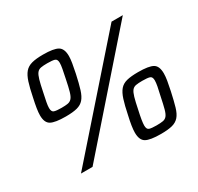

<svg xmlns="http://www.w3.org/2000/svg" viewBox="-159 -912 1172 1136"><g transform="rotate(-30 427.0 -344.0)"><path d="M197 -337Q124 -337 95.5 -353Q67 -369 67 -419Q67 -439 71.5 -467Q76 -495 84 -531Q96 -591 108 -628Q120 -665 137.5 -685.5Q155 -706 184.5 -714Q214 -722 262 -722Q334 -722 362.5 -705.5Q391 -689 391 -638Q391 -619 386.5 -591.5Q382 -564 374 -526Q361 -466 349.5 -429Q338 -392 320.5 -372Q303 -352 274 -344.5Q245 -337 197 -337ZM105 0 711 -688H788L184 0ZM200 -394Q228 -394 244 -397Q260 -400 270.5 -412Q281 -424 289 -451.5Q297 -479 307 -529Q315 -567 319.5 -591Q324 -615 324 -630Q324 -655 309 -660Q294 -665 258 -665Q231 -665 214.5 -662Q198 -659 188 -646.5Q178 -634 170 -606.5Q162 -579 152 -529Q144 -493 139.5 -469Q135 -445 135 -430Q135 -404 150.5 -399Q166 -394 200 -394ZM633 34Q559 34 530.5 17.5Q502 1 502 -50Q502 -88 519 -161Q531 -220 543 -257.5Q555 -295 572.5 -315.5Q590 -336 619.5 -343.5Q649 -351 697 -351Q770 -351 798 -335Q826 -319 826 -268Q826 -248 821.5 -220.5Q817 -193 809 -156Q796 -96 785 -58.5Q774 -21 756.5 -1Q739 19 710 26.5Q681 34 633 34ZM635 -23Q663 -23 679.5 -26Q696 -29 706 -41.5Q716 -54 723.5 -81.5Q731 -109 741 -158Q750 -196 754.5 -220Q759 -244 759 -259Q759 -284 744 -289Q729 -294 693 -294Q666 -294 649.5 -291Q633 -288 623 -275.5Q613 -263 605 -235.5Q597 -208 587 -158Q571 -87 571 -59Q571 -33 586 -28Q601 -23 635 -23Z"/></g></svg>

Font: Saira Medium
Style: Italic
Weight: 500
Italic angle: -12°
Designer: Hector Gatti with collaboration of the Omnibus-Type team
Foundry: Omnibus-Type
Version: Version 1.100; ttfautohint (v1.8.3)